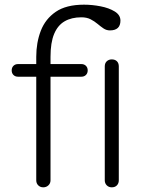

<svg xmlns="http://www.w3.org/2000/svg" viewBox="-20 -801 629 821"><path d="M165 0Q152 0 143.5 -8.5Q135 -17 135 -30V-558Q135 -619 154.5 -669.5Q174 -720 218.5 -750.5Q263 -781 339 -781Q374 -781 410 -774Q446 -767 470.5 -752Q495 -737 495 -713Q495 -671 450 -671Q435 -671 422.5 -679.5Q410 -688 397 -699Q384 -710 367.5 -718.5Q351 -727 328 -727Q286 -727 256.5 -710Q227 -693 211.5 -656Q196 -619 196 -558V-30Q196 -17 187 -8.5Q178 0 165 0ZM57 -473Q45 -473 37.5 -480.5Q30 -488 30 -500Q30 -512 37.5 -519.5Q45 -527 57 -527H328Q340 -527 347.5 -519.5Q355 -512 355 -500Q355 -488 347.5 -480.5Q340 -473 328 -473ZM458 0Q445 0 436.5 -8.5Q428 -17 428 -30V-517Q428 -531 436.5 -539Q445 -547 458 -547Q472 -547 480 -539Q488 -531 488 -517V-30Q488 -17 480 -8.5Q472 0 458 0Z"/></svg>

Font: ComfortaaLight
Style: Regular
Weight: 300
Designer: Johan Aakerlund
Foundry: Johan Aakerlund
Version: Version 3.104; ttfautohint (v1.8.1.43-b0c9)